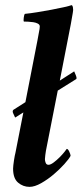

<svg xmlns="http://www.w3.org/2000/svg" viewBox="-20 -720 323 748"><path d="M126 -563Q128 -577 131.5 -593Q135 -609 135 -617Q135 -624 127.5 -628Q120 -632 110 -633.5Q100 -635 89.5 -635.5Q79 -636 73 -636Q71 -639 72.5 -651Q74 -663 77 -666Q98 -668 125.5 -672.5Q153 -677 180 -682Q207 -687 229 -692Q251 -697 259 -700Q263 -698 264 -692Q265 -686 265 -681Q265 -678 263.5 -669.5Q262 -661 260 -649.5Q258 -638 256 -626.5Q254 -615 252 -606L213 -406L269 -442Q271 -438 275.5 -426.5Q280 -415 277 -412L205 -367L159 -133Q158 -128 156.5 -116Q155 -104 155 -100Q155 -93 158 -85.5Q161 -78 169 -78Q177 -78 189 -87Q201 -96 212 -107Q223 -118 231 -128Q239 -138 240 -140Q245 -140 250 -129Q255 -118 255 -113Q249 -101 230.5 -80.5Q212 -60 189 -40.5Q166 -21 140.5 -6.5Q115 8 95 8Q70 8 50.5 -8.5Q31 -25 31 -63Q31 -68 32 -77Q33 -86 34.5 -95.5Q36 -105 37.5 -113Q39 -121 40 -124L71 -282L39 -262Q37 -267 32 -277Q27 -287 32 -292L79 -322Z"/></svg>

Font: Vermiglione
Style: Bold Italic
Weight: 700
Italic angle: -11°
Version: Version 1.000